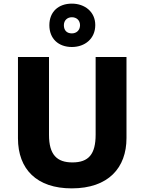

<svg xmlns="http://www.w3.org/2000/svg" viewBox="-20 -1028 796 1058"><path d="M376 -769C448 -769 505 -815 505 -890C505 -963 447 -1008 376 -1008C302 -1008 252 -963 252 -889C252 -815 302 -769 376 -769ZM376 -844C347 -844 332 -862 332 -889C332 -916 351 -933 376 -933C402 -933 421 -916 421 -889C421 -862 402 -844 376 -844ZM677 -267V-714H507V-286C507 -179 469 -133 379 -133C294 -133 250 -175 250 -285V-714H79V-266C79 -95 183 10 375 10C578 10 677 -104 677 -267Z"/></svg>

Font: Noto Sans Telugu ExtraBold
Style: Regular
Weight: 800
Designer: Jelle Bosma - Monotype Design Team
Foundry: Monotype Imaging Inc.
Version: Version 2.005